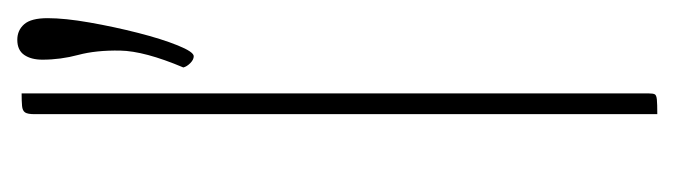

<svg xmlns="http://www.w3.org/2000/svg" viewBox="-299 -481 780 222"><g transform="rotate(-90 91.0 -370.0)"><path d="M70 0V-720Q70 -728 72 -731Q74 -734 79.5 -734.5Q85 -735 94 -735V-10Q94 -5 93 -3Q92 -1 87 -0.5Q82 0 70 0ZM137 -536Q133 -536 129 -540Q125 -544 124 -548Q143 -593 143.5 -621Q144 -649 138.5 -669.5Q133 -690 133 -711Q133 -724 138.5 -732Q144 -740 156 -740Q167 -740 174 -732Q181 -724 181 -705Q181 -685 176 -656.5Q171 -628 164 -600.5Q157 -573 149.5 -554.5Q142 -536 137 -536Z"/></g></svg>

Font: Yanone Kaffeesatz ExtraLight ExtraLight
Style: Regular
Weight: 250
Version: Version 2.003